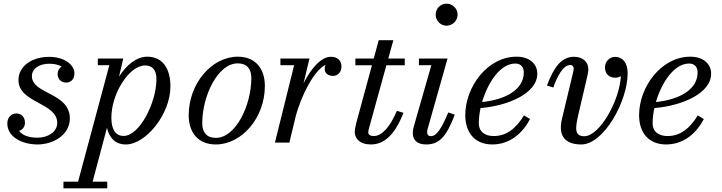

<svg xmlns="http://www.w3.org/2000/svg" viewBox="-20 -780 3949 1050"><path d="M362 -132C362 -275 154.5 -263.5 154.5 -363.5C154.5 -407 198 -431.5 249 -431.5C277 -431.5 301 -426 317.5 -416C303.5 -407.5 295 -391.5 295 -376.5C295 -344 317.5 -328.5 342 -328.5C365.5 -328.5 387 -344 387 -380C387 -422 337 -469 249 -469C151 -469 81 -416 81 -342C81 -216 293 -219.5 293 -108C293 -57 240.5 -27 185 -27C137 -27 102 -40 84.5 -64.5C102.5 -70 116.5 -85.5 116.5 -109C116.5 -138.5 97.5 -159.5 70 -159.5C38.5 -159.5 20 -134.5 20 -105C20 -30.5 101.5 10 185.5 10C272 10 362 -43 362 -132Z M327 213.5V250H566.5V213.5H486.5L565 -81.5C577 -27 609.5 10 668.5 10C776.5 10 912 -154.5 912 -307.5C912 -405 869.5 -470 785 -470C726.5 -470 671.5 -424.5 631 -361L654 -460H515V-423.5H578L407 213.5ZM589 -136C589 -270 687.5 -422 773 -422C816.5 -422 835.5 -394 835.5 -347.5C835.5 -217.5 742.5 -36.5 656 -36.5C615 -36.5 589 -68 589 -136Z M1160.5 10C1301.5 10 1428.5 -135 1428.5 -310C1428.5 -400 1381 -470 1280 -470C1139 -470 1012 -324.5 1012 -149.5C1012 -59.5 1059.5 10 1160.5 10ZM1160.5 -26C1109.5 -26 1086 -57 1086 -106C1086 -255 1171 -433.5 1280 -433.5C1331 -433.5 1354.5 -402.5 1354.5 -353.5C1354.5 -204.5 1269.5 -26 1160.5 -26Z M1588.5 -423.5 1483.5 0H1562.5L1598 -147.5C1626 -250 1692.5 -390.5 1760.5 -426C1757 -419.5 1755.5 -411.5 1755.5 -403.5C1755.5 -378.5 1776 -365 1801 -365C1829 -365 1847.5 -387 1847.5 -416C1847.5 -448 1825.5 -469.5 1790 -469.5C1735.5 -469.5 1682 -406.5 1640 -324.5L1672.5 -460H1513.5V-423.5Z M2186.5 -163 2150.5 -174C2112.5 -83 2066 -36 2025 -36C2004.5 -36 1994 -44 1994 -55C1994 -64 1996.5 -73.5 1998.5 -80.5L2093 -423H2193.5V-460H2103.5L2131 -560H2051L2024 -460H1923.5V-423H2014L1929 -110C1923.5 -90 1920 -68.5 1920 -58C1920 -23.5 1946.5 10 2008.5 10C2087 10 2143.5 -53 2186.5 -163Z M2362.5 -700C2362.5 -667 2389 -639.5 2422 -639.5C2455 -639.5 2482.5 -667 2482.5 -700C2482.5 -733 2455 -760 2422 -760C2389 -760 2362.5 -733 2362.5 -700ZM2467 -153 2431.5 -165C2393 -74 2367 -35.5 2336.5 -35.5C2321.5 -35.5 2316 -45 2316 -56.5C2316 -61 2316.5 -67 2318 -72.5L2427.5 -460H2271V-423.5H2339L2242 -85C2239 -74 2237.5 -63 2237.5 -53C2237.5 -15 2259.5 10 2311.5 10C2385 10 2423.5 -38 2467 -153Z M2598.5 -107C2598.5 -132 2602 -160.5 2608 -189C2757.5 -201 2918.5 -269 2918.5 -377C2918.5 -429.5 2877 -470 2805 -470C2644.5 -470 2524.5 -303.5 2524.5 -150C2524.5 -55 2576.5 10 2672.5 10C2769 10 2839.5 -53 2878.5 -129L2845.5 -149C2802.5 -78.5 2750.5 -36 2680 -36C2633.5 -36 2598.5 -58 2598.5 -107ZM2798 -432.5C2829 -432.5 2844.5 -412.5 2844.5 -383.5C2844.5 -289 2743 -235 2616.5 -222C2647.5 -328 2715.5 -432.5 2798 -432.5Z M3144 -158.5 3193 -368C3194 -375 3197.5 -388 3197.5 -402.5C3197.5 -440.5 3167 -469.5 3120 -469.5C3049 -469.5 3009 -412 2971 -312L3006 -301.5C3029 -367.5 3061.5 -424.5 3098.5 -424.5C3111 -424.5 3117.5 -416 3117.5 -405.5C3117.5 -400.5 3116 -393.5 3115 -387.5L3053.5 -131C3032.5 -44.5 3062.5 10 3159 10C3282 10 3412.5 -226.5 3412.5 -379C3412.5 -440 3382.5 -469 3344.5 -469C3312.5 -469 3288.5 -442.5 3288.5 -412C3288.5 -377 3309.5 -355 3344.5 -355C3355.5 -355 3366.5 -358 3375.5 -363.5C3367.5 -226 3258 -35 3175.5 -35C3120 -35 3125.5 -79.5 3144 -158.5Z M3549 -107C3549 -132 3552.5 -160.5 3558.5 -189C3708 -201 3869 -269 3869 -377C3869 -429.5 3827.5 -470 3755.5 -470C3595 -470 3475 -303.5 3475 -150C3475 -55 3527 10 3623 10C3719.5 10 3790 -53 3829 -129L3796 -149C3753 -78.5 3701 -36 3630.5 -36C3584 -36 3549 -58 3549 -107ZM3748.5 -432.5C3779.5 -432.5 3795 -412.5 3795 -383.5C3795 -289 3693.5 -235 3567 -222C3598 -328 3666 -432.5 3748.5 -432.5Z"/></svg>

Font: Bodoni* 06pt
Style: Italic
Weight: 400
Italic angle: -13°
Version: Version 2.3